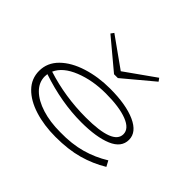

<svg xmlns="http://www.w3.org/2000/svg" viewBox="-162 -1035 1310 1310"><g transform="rotate(45 493.0 -380.0)"><path d="M885 -88Q804 -39 711 -13Q618 13 495 13Q384 13 293 -15.5Q202 -44 149.5 -98Q97 -152 97 -227Q97 -306 156 -364Q215 -422 313.5 -453Q412 -484 525 -484Q680 -484 772 -442.5Q864 -401 864 -328Q864 -254 778.5 -218Q693 -182 548 -182Q358 -182 153 -251Q151 -237 151 -228Q151 -170 195.5 -126Q240 -82 318 -57.5Q396 -33 495 -33Q608 -31 697 -56Q786 -81 863 -129ZM164 -286Q348 -227 548 -227Q810 -227 810 -328Q810 -381 734.5 -410.5Q659 -440 528 -440Q401 -440 298.5 -399Q196 -358 164 -286ZM726 -751 512 -572H475L261 -751L277 -773L493 -619L710 -773Z"/></g></svg>

Font: BioRhyme Expanded Light
Style: Regular
Weight: 300
Width: 7
Designer: Aoife Mooney
Foundry: Aoife Mooney Type
Version: Version 1.001